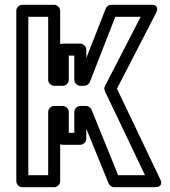

<svg xmlns="http://www.w3.org/2000/svg" viewBox="-20 -756 711 801"><path d="M567 -686 418 -397C414 -390 415 -381 418 -375L585 -25H473L362 -298C358 -308 348 -314 339 -314H315C300 -314 290 -300 290 -289V-202H267V-289C267 -304 253 -314 242 -314H206C191 -314 181 -300 181 -289V-25H98V-686H181V-423C181 -408 195 -398 206 -398H242C257 -398 267 -412 267 -423V-524H290V-423C290 -408 304 -398 315 -398H331C341 -398 351 -405 355 -414L461 -686ZM630 -700C651 -741 608 -736 608 -736H444C434 -736 425 -730 421 -720L340 -514V-549C340 -560 330 -574 315 -574H242C241 -574 237 -574 231 -572V-711C231 -722 221 -736 206 -736H73C62 -736 48 -726 48 -711V0C48 11 58 25 73 25H206C217 25 231 15 231 0V-154C234 -153 238 -152 242 -152H315C326 -152 340 -162 340 -177V-219L433 9C437 18 446 25 456 25H625C669 25 647 -11 647 -11L468 -386Z"/></svg>

Font: Asimov
Style: NarOu
Weight: 500
Designer: Google
Version: Version 2.000980; 2014